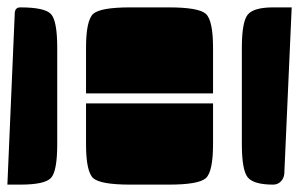

<svg xmlns="http://www.w3.org/2000/svg" viewBox="-20 -510 810 520"><path d="M213 -120V-230H557V-120Q557 -45 537.5 -27.5Q518 -10 437 -10H333Q252 -10 232.5 -27.5Q213 -45 213 -120ZM635 -120V-380Q635 -452 651.5 -471Q668 -490 720 -490H770L750 -40Q749 -27 740.5 -18.5Q732 -10 720 -10Q668 -10 651.5 -29Q635 -48 635 -120ZM213 -257V-380Q213 -455 232.5 -472.5Q252 -490 333 -490H437Q518 -490 537.5 -472.5Q557 -455 557 -380V-257ZM0 -10 20 -475Q21 -490 35 -490Q101 -490 118 -472Q135 -454 135 -380V-120Q135 -46 118 -28Q101 -10 35 -10Z"/></svg>

Font: PrimecolorCV1
Style: Medium
Weight: 500
Designer: gluk
Foundry: gluk
Version: Version 0.672